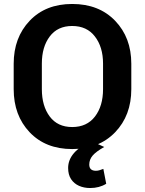

<svg xmlns="http://www.w3.org/2000/svg" viewBox="-20 -741 730 968"><path d="M344 10.5Q210 10.5 129.5 -74.2Q49 -159 49 -291.5V-419.5Q49 -551.5 129.5 -636.2Q210 -721 344 -721Q479 -721 560.5 -636.2Q642 -551.5 642 -419.5V-291.5Q642 -159 560.5 -74.2Q479 10.5 344 10.5ZM344 -100.5Q418 -100.5 458.8 -153.5Q499.5 -206.5 499.5 -291.5V-420.5Q499.5 -504 458.5 -557Q418 -610 344 -610Q270.5 -610 230.8 -557.2Q191 -504.5 191 -420.5V-291.5Q191 -206.5 230.8 -153.5Q270.5 -100.5 344 -100.5ZM434.5 207Q403.5 207 378.2 195.8Q353 184.5 338.2 162Q323.5 139.5 323.5 106Q323.5 23.5 441 -29.5L505.5 0Q464.5 23 447.2 43.2Q430 63.5 430 88.5Q430 119.5 462.5 120Q473 120 480.8 117.5Q488.5 115 501 110.5L515.5 185.5Q480.5 207 434.5 207Z"/></svg>

Font: Roberto Sans
Style: Bold
Weight: 700
Designer: Google (font) & Cristiano Sobral (main changes)
Version: Version 1.000;October 12, 2021;FontCreator 14.0.0.2814 64-bi